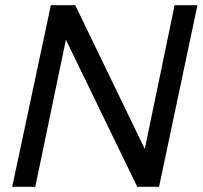

<svg xmlns="http://www.w3.org/2000/svg" viewBox="-20 -720 781 740"><path d="M176 -700H270L538 -146L653 -700H741L593 0H509L234 -567L116 0H27Z"/></svg>

Font: Rosa Sans
Style: Italic
Weight: 400
Italic angle: -12°
Designer: Pentagram / MCKL
Foundry: Pentagram / MCKL
Version: Version 1.005;September 16, 2019;FontCreator 11.5.0.2425 64-